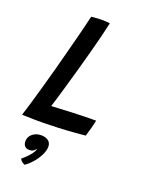

<svg xmlns="http://www.w3.org/2000/svg" viewBox="-165 -730 809 1059"><g transform="rotate(20 240.0 -200.0)"><path d="M9 -6.5Q18 -34 32.2 -81.8Q46.5 -129.5 63.2 -189.5Q80 -249.5 97.5 -313.5Q114.5 -377.5 131 -440.5Q147.5 -503.5 161 -556.8Q174.5 -610 182.5 -645Q191 -646 209 -647.5Q227 -649 245 -649Q257 -649 271.8 -648Q286.5 -647 291.5 -646Q284 -610.5 271.5 -560.8Q259 -511 243.5 -453.8Q228 -396.5 211.5 -337.5Q195 -278.5 179 -224Q168 -186.5 159 -156Q150 -125.5 143.5 -106.5Q196 -109.5 267.5 -112.5Q339 -115.5 404 -115.5Q401.5 -101 393.5 -70.5Q385.5 -40 378.5 -18.5Q321 -12.5 269 -9.5Q217 -6.5 171 -5.5Q128 -4 87.2 -4.5Q46.5 -5 9 -6.5ZM115.5 248.5Q111.5 246.5 101.5 239.8Q91.5 233 87 222Q98 214.5 112.8 199.8Q127.5 185 138.8 169.5Q150 154 150.5 144.5Q151 142 150.5 141Q147 149 137.5 155.8Q128 162.5 112 162.5Q93.5 162.5 84.8 151.8Q76 141 76 124.5Q76 98 96.8 80.8Q117.5 63.5 148.5 63.5Q172.5 63.5 189 75.2Q205.5 87 205.5 109.5Q205.5 133 192.2 159.8Q179 186.5 158.2 210.2Q137.5 234 115.5 248.5Z"/></g></svg>

Font: Grandstander
Style: Italic
Weight: 400
Italic angle: -15°
Designer: Tyler Finck
Foundry: Etcetera Type Co
Version: Version 1.200; ttfautohint (v1.8.3)